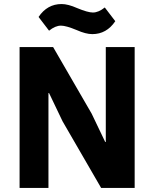

<svg xmlns="http://www.w3.org/2000/svg" viewBox="-20 -931 764 951"><path d="M437 -762Q405 -762 360 -782Q307 -804 282 -804Q254 -804 223 -779L171 -847Q214 -911 285 -911Q317 -911 362 -891Q415 -869 440 -869Q468 -869 499 -894L551 -826Q508 -762 437 -762ZM481 0 290 -330 223 -470H220V0H77V-698H243L434 -368L501 -228H504V-698H647V0Z"/></svg>

Font: Aneliza
Style: Bold
Weight: 700
Designer: Mike Abbink, Paul van der Laan, Pieter van Rosmalen
Foundry: Bold Monday
Version: Version 3.0